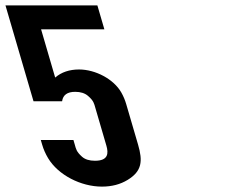

<svg xmlns="http://www.w3.org/2000/svg" viewBox="-205 -687 872 713"><path d="M173.3 6C210 6 241.9 -2.3 269.1 -19C322.2 -51.5 325.7 -88.4 307.7 -150L263.8 -300C259.4 -315.3 253.3 -329.8 245.5 -343.5C217.2 -393.5 148.9 -429 88.6 -429C52.8 -429 23.2 -419 -0.1 -399L-52.4 -578H182.6L156.6 -667H-184.7L-80.6 -311H25.6C28.8 -334.3 45 -346 74.2 -346C94.2 -346 110 -341 121.7 -331C143.2 -312.6 144.5 -302 148.9 -287L190.1 -146C198.3 -117.9 197.4 -90 147.7 -90C126.9 -90 110.9 -95 99.6 -105C78.2 -124.1 77.2 -134.5 72.7 -150L67.7 -167H-53.5L-48.5 -150C-43.5 -132.7 -36.1 -115.8 -26.3 -99.5C11.1 -37 95.5 6 173.3 6Z"/></svg>

Font: Din Kursivschrift
Style: BreitLeft
Weight: 400
Version: Version 1.089